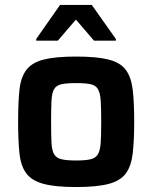

<svg xmlns="http://www.w3.org/2000/svg" viewBox="-20 -746 614 774"><path d="M287 8Q204 8 156.5 -4.5Q109 -17 86.5 -46.5Q64 -76 58.5 -127.5Q53 -179 53 -256Q53 -333 58.5 -384Q64 -435 86.5 -464.5Q109 -494 156.5 -506Q204 -518 287 -518Q370 -518 417.5 -506Q465 -494 487 -464.5Q509 -435 515 -384Q521 -333 521 -256Q521 -179 515 -127.5Q509 -76 487 -46.5Q465 -17 417.5 -4.5Q370 8 287 8ZM287 -99Q325 -99 345.5 -104Q366 -109 375 -124.5Q384 -140 386 -171.5Q388 -203 388 -256Q388 -308 386 -339.5Q384 -371 375 -386.5Q366 -402 345.5 -406.5Q325 -411 287 -411Q249 -411 228 -406.5Q207 -402 198 -386.5Q189 -371 187.5 -339.5Q186 -308 186 -256Q186 -203 187.5 -171.5Q189 -140 198 -124.5Q207 -109 228 -104Q249 -99 287 -99ZM126 -582V-589L222 -726H350L447 -589V-582H359L286 -667L213 -582Z"/></svg>

Font: Saira SemiBold
Style: Regular
Weight: 600
Designer: Hector Gatti with collaboration of the Omnibus-Type team
Foundry: Omnibus-Type
Version: Version 1.100; ttfautohint (v1.8.3)